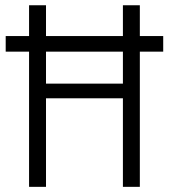

<svg xmlns="http://www.w3.org/2000/svg" viewBox="-20 -725 655 745"><path d="M613.3 -585.1V-524.6H522.6V0H456.9V-343.6H158.5V0H92.8V-524.6H2.1V-585.1H92.8V-704.6H158.5V-585.1H456.9V-704.6H522.6V-585.1ZM158.5 -400.5H456.9V-524.6H158.5Z"/></svg>

Font: Fira Code Light
Style: Regular
Weight: 300
Monospace: yes
Designer: Carrois Corporate, Edenspiekermann AG, Nikita Prokopov
Foundry: Carrois Corporate, Edenspiekermann AG, Nikita Prokopov
Version: Version 6.000; ttfautohint (v1.8.2) -l 8 -r 50 -G 200 -x 14 